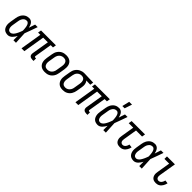

<svg xmlns="http://www.w3.org/2000/svg" viewBox="361 -2262 3777 3777"><g transform="rotate(45 2250.0 -373.0)"><path d="M173 8Q146 8 120 1Q94 -6 74.5 -22Q55 -38 43 -61.5Q31 -85 26 -111Q21 -137 22 -164.5Q23 -192 28 -219L48 -339Q52 -363 59 -386.5Q66 -410 78 -431.5Q90 -453 107.5 -472Q125 -491 146.5 -504Q168 -517 192.5 -522.5Q217 -528 240 -528Q267 -528 290 -516Q313 -504 328 -483.5Q343 -463 351.5 -439Q360 -415 366 -389L367 -392Q377 -424 387.5 -456Q398 -488 409 -520H480Q456 -453 432.5 -386Q409 -319 383 -252Q387 -189 389.5 -126Q392 -63 396 0H325Q325 -30 325 -60Q325 -90 325 -120Q313 -97 298 -75Q283 -53 264.5 -34Q246 -15 222 -3.5Q198 8 173 8ZM174 -62Q189 -62 205 -70Q221 -78 232.5 -89.5Q244 -101 253.5 -115Q263 -129 271 -143.5Q279 -158 286.5 -173Q294 -188 300 -203Q306 -218 312 -233.5Q318 -249 323 -264Q323 -284 321.5 -303.5Q320 -323 317.5 -342.5Q315 -362 311 -380.5Q307 -399 298.5 -416Q290 -433 275.5 -445.5Q261 -458 241 -458Q226 -458 210 -453.5Q194 -449 181 -439Q168 -429 158 -415.5Q148 -402 141.5 -387.5Q135 -373 131 -358Q127 -343 125 -328L105 -208Q102 -192 100.5 -175.5Q99 -159 100.5 -143.5Q102 -128 106.5 -113Q111 -98 120 -86Q129 -74 143.5 -68Q158 -62 174 -62Z M893 8H861Q841 8 822 3Q803 -2 790 -15Q777 -28 773.5 -47.5Q770 -67 773 -87L833 -450H703L629 0H550L624 -450H561L573 -520H987L975 -450H912L852 -87Q851 -82 852 -77Q853 -72 855.5 -68.5Q858 -65 863 -63.5Q868 -62 873 -62H893Z M1203 8Q1174 8 1146.5 2Q1119 -4 1096.5 -19Q1074 -34 1059 -56.5Q1044 -79 1037.5 -106Q1031 -133 1031 -161.5Q1031 -190 1036 -219L1056 -339Q1060 -364 1068 -389Q1076 -414 1091 -436.5Q1106 -459 1126 -477.5Q1146 -496 1170 -507.5Q1194 -519 1219.5 -523.5Q1245 -528 1270 -528Q1299 -528 1326.5 -522Q1354 -516 1376.5 -501Q1399 -486 1414.5 -463.5Q1430 -441 1436.5 -414Q1443 -387 1442.5 -358.5Q1442 -330 1438 -301L1418 -181Q1414 -156 1405.5 -131Q1397 -106 1382.5 -83.5Q1368 -61 1348 -42.5Q1328 -24 1304 -12.5Q1280 -1 1254 3.5Q1228 8 1203 8ZM1204 -62Q1220 -62 1237 -65.5Q1254 -69 1269.5 -77.5Q1285 -86 1297.5 -99Q1310 -112 1319 -127.5Q1328 -143 1333 -159.5Q1338 -176 1340 -192L1360 -312Q1363 -330 1364 -347.5Q1365 -365 1362.5 -381.5Q1360 -398 1352.5 -413Q1345 -428 1332.5 -438.5Q1320 -449 1304 -453.5Q1288 -458 1270 -458Q1254 -458 1236.5 -454.5Q1219 -451 1204 -442.5Q1189 -434 1176 -421Q1163 -408 1154 -392.5Q1145 -377 1140.5 -360.5Q1136 -344 1133 -328L1113 -208Q1110 -190 1109 -172.5Q1108 -155 1111 -138.5Q1114 -122 1121.5 -107Q1129 -92 1141 -81.5Q1153 -71 1169.5 -66.5Q1186 -62 1204 -62Z M1700 8Q1671 8 1643.5 2Q1616 -4 1594.5 -19.5Q1573 -35 1558 -57.5Q1543 -80 1536.5 -106.5Q1530 -133 1530.5 -162Q1531 -191 1536 -219L1556 -339Q1560 -364 1568 -388Q1576 -412 1590.5 -434Q1605 -456 1625 -474Q1645 -492 1668 -503.5Q1691 -515 1716 -521.5Q1741 -528 1765 -528H1781L2024 -520L2012 -450L1898 -454Q1911 -440 1919.5 -422Q1928 -404 1931.5 -384Q1935 -364 1934 -343Q1933 -322 1930 -301L1910 -181Q1906 -156 1897.5 -131.5Q1889 -107 1875.5 -84.5Q1862 -62 1842 -43.5Q1822 -25 1798.5 -13Q1775 -1 1749.5 3.5Q1724 8 1700 8ZM1700 -62Q1716 -62 1732.5 -65.5Q1749 -69 1764 -78Q1779 -87 1791 -100Q1803 -113 1812 -128.5Q1821 -144 1825.5 -160Q1830 -176 1832 -192L1852 -312Q1855 -328 1856 -344.5Q1857 -361 1855.5 -376.5Q1854 -392 1848.5 -407Q1843 -422 1833 -433Q1823 -444 1808.5 -450.5Q1794 -457 1779 -458H1762Q1738 -458 1714 -447.5Q1690 -437 1672.5 -418Q1655 -399 1646 -375.5Q1637 -352 1633 -328L1613 -208Q1610 -191 1609 -173.5Q1608 -156 1610.5 -139.5Q1613 -123 1620 -108Q1627 -93 1639 -82.5Q1651 -72 1667 -67Q1683 -62 1700 -62Z M2393 8H2361Q2341 8 2322 3Q2303 -2 2290 -15Q2277 -28 2273.5 -47.5Q2270 -67 2273 -87L2333 -450H2203L2129 0H2050L2124 -450H2061L2073 -520H2487L2475 -450H2412L2352 -87Q2351 -82 2352 -77Q2353 -72 2355.5 -68.5Q2358 -65 2363 -63.5Q2368 -62 2373 -62H2393Z M2673 8Q2646 8 2620 1Q2594 -6 2574.5 -22Q2555 -38 2543 -61.5Q2531 -85 2526 -111Q2521 -137 2522 -164.5Q2523 -192 2528 -219L2548 -339Q2552 -363 2559 -386.5Q2566 -410 2578 -431.5Q2590 -453 2607.5 -472Q2625 -491 2646.5 -504Q2668 -517 2692.5 -522.5Q2717 -528 2740 -528Q2767 -528 2790 -516Q2813 -504 2828 -483.5Q2843 -463 2851.5 -439Q2860 -415 2866 -389L2867 -392Q2877 -424 2887.5 -456Q2898 -488 2909 -520H2980Q2956 -453 2932.5 -386Q2909 -319 2883 -252Q2887 -189 2889.5 -126Q2892 -63 2896 0H2825Q2825 -30 2825 -60Q2825 -90 2825 -120Q2813 -97 2798 -75Q2783 -53 2764.5 -34Q2746 -15 2722 -3.5Q2698 8 2673 8ZM2674 -62Q2689 -62 2705 -70Q2721 -78 2732.5 -89.5Q2744 -101 2753.5 -115Q2763 -129 2771 -143.5Q2779 -158 2786.5 -173Q2794 -188 2800 -203Q2806 -218 2812 -233.5Q2818 -249 2823 -264Q2823 -284 2821.5 -303.5Q2820 -323 2817.5 -342.5Q2815 -362 2811 -380.5Q2807 -399 2798.5 -416Q2790 -433 2775.5 -445.5Q2761 -458 2741 -458Q2726 -458 2710 -453.5Q2694 -449 2681 -439Q2668 -429 2658 -415.5Q2648 -402 2641.5 -387.5Q2635 -373 2631 -358Q2627 -343 2625 -328L2605 -208Q2602 -192 2600.5 -175.5Q2599 -159 2600.5 -143.5Q2602 -128 2606.5 -113Q2611 -98 2620 -86Q2629 -74 2643.5 -68Q2658 -62 2674 -62ZM2755 -600 2792 -754H2870L2819 -600Z M3290 8Q3267 8 3245.5 3Q3224 -2 3206.5 -14.5Q3189 -27 3178 -45.5Q3167 -64 3162 -85.5Q3157 -107 3158 -130Q3159 -153 3163 -175L3208 -450H3082L3094 -520H3466L3454 -450H3286L3239 -164Q3236 -146 3236.5 -128Q3237 -110 3244 -94.5Q3251 -79 3266 -70.5Q3281 -62 3299 -62Q3317 -62 3333.5 -71.5Q3350 -81 3361.5 -96Q3373 -111 3379.5 -128.5Q3386 -146 3390 -163L3459 -154Q3455 -134 3447.5 -114Q3440 -94 3429.5 -75.5Q3419 -57 3404 -40.5Q3389 -24 3370.5 -13Q3352 -2 3331.5 3Q3311 8 3290 8Z M3673 8Q3646 8 3620 1Q3594 -6 3574.5 -22Q3555 -38 3543 -61.5Q3531 -85 3526 -111Q3521 -137 3522 -164.5Q3523 -192 3528 -219L3548 -339Q3552 -363 3559 -386.5Q3566 -410 3578 -431.5Q3590 -453 3607.5 -472Q3625 -491 3646.5 -504Q3668 -517 3692.5 -522.5Q3717 -528 3740 -528Q3767 -528 3790 -516Q3813 -504 3828 -483.5Q3843 -463 3851.5 -439Q3860 -415 3866 -389L3867 -392Q3877 -424 3887.5 -456Q3898 -488 3909 -520H3980Q3956 -453 3932.5 -386Q3909 -319 3883 -252Q3887 -189 3889.5 -126Q3892 -63 3896 0H3825Q3825 -30 3825 -60Q3825 -90 3825 -120Q3813 -97 3798 -75Q3783 -53 3764.5 -34Q3746 -15 3722 -3.5Q3698 8 3673 8ZM3674 -62Q3689 -62 3705 -70Q3721 -78 3732.5 -89.5Q3744 -101 3753.5 -115Q3763 -129 3771 -143.5Q3779 -158 3786.5 -173Q3794 -188 3800 -203Q3806 -218 3812 -233.5Q3818 -249 3823 -264Q3823 -284 3821.5 -303.5Q3820 -323 3817.5 -342.5Q3815 -362 3811 -380.5Q3807 -399 3798.5 -416Q3790 -433 3775.5 -445.5Q3761 -458 3741 -458Q3726 -458 3710 -453.5Q3694 -449 3681 -439Q3668 -429 3658 -415.5Q3648 -402 3641.5 -387.5Q3635 -373 3631 -358Q3627 -343 3625 -328L3605 -208Q3602 -192 3600.5 -175.5Q3599 -159 3600.5 -143.5Q3602 -128 3606.5 -113Q3611 -98 3620 -86Q3629 -74 3643.5 -68Q3658 -62 3674 -62Z M4290 8Q4267 8 4245.5 3Q4224 -2 4206.5 -14.5Q4189 -27 4178 -45.5Q4167 -64 4162 -85.5Q4157 -107 4158 -130Q4159 -153 4163 -175L4208 -450H4076L4077 -520H4298L4239 -164Q4236 -146 4236.5 -128Q4237 -110 4244 -94.5Q4251 -79 4266 -70.5Q4281 -62 4299 -62Q4317 -62 4333.5 -71.5Q4350 -81 4361.5 -96Q4373 -111 4379.5 -128.5Q4386 -146 4390 -163L4459 -154Q4455 -134 4447.5 -114Q4440 -94 4429.5 -75.5Q4419 -57 4404 -40.5Q4389 -24 4370.5 -13Q4352 -2 4331.5 3Q4311 8 4290 8Z"/></g></svg>

Font: Iosevka
Style: Italic
Weight: 400
Italic angle: -9°
Monospace: yes
Designer: Belleve Invis
Foundry: Belleve Invis
Version: Version 32.5.0; ttfautohint (v1.8.4)